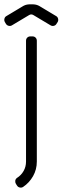

<svg xmlns="http://www.w3.org/2000/svg" viewBox="-32 -670 290 889"><path d="M138.5 -481.5C138.5 -487.2 136.6 -491.9 132.8 -495.8C128.9 -499.6 124.2 -501.5 118.5 -501.5H108.5C102.8 -501.5 98.1 -499.6 94.2 -495.8C90.4 -491.9 88.5 -487.2 88.5 -481.5V78C88.5 94 84.8 108.6 77.2 121.8C69.8 134.9 59.7 145.5 47 153.5C42.3 156.8 39.6 161.1 38.8 166.2C37.9 171.4 38.8 176.3 41.5 181L47 189.5C50 194.2 54.2 197.1 59.8 198.2C65.2 199.4 70.3 198.5 75 195.5C94 182.8 109.3 166.2 121 145.8C132.7 125.2 138.5 102.7 138.5 78ZM228 -595.5 149.5 -642.5 147.5 -643.5 145.5 -644.5C137.5 -648.2 128.2 -650 117.5 -650H107.5C97.2 -650 88 -648.2 80 -644.5L78 -643.5L76 -642.5L-2.5 -595.5C-7.2 -592.8 -10.2 -588.8 -11.5 -583.2C-12.8 -577.8 -12.2 -572.7 -9.5 -568L-4.5 -559.5C-1.5 -554.8 2.7 -551.8 8 -550.5C13.3 -549.2 18.3 -549.8 23 -552.5L102.5 -600C109.2 -604.3 116 -604.3 123 -600L202.5 -552.5C207.2 -549.8 212.2 -549.2 217.5 -550.5C222.8 -551.8 226.8 -554.8 229.5 -559.5L235 -568C237.7 -572.7 238.3 -577.8 237 -583.2C235.7 -588.8 232.7 -592.8 228 -595.5Z"/></svg>

Font: lerotica
Style: Regular
Weight: 400
Designer: defharo
Foundry: deFharo
Version: Version 1.001 2011